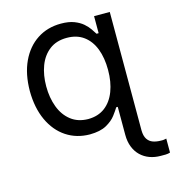

<svg xmlns="http://www.w3.org/2000/svg" viewBox="-112 -647 863 946"><g transform="rotate(-15 320.0 -174.5)"><path d="M590.8 204.1Q561 204.1 535.2 194.6Q509.3 185.1 490 166.5Q470.7 147.9 460 120.8Q449.2 93.8 449.2 58.6V22.5H532.2V58.6Q532.7 86.9 543.2 103Q553.7 119.1 571.8 125.5Q589.8 131.8 612.3 131.8Q619.6 132.3 627 131.3Q634.3 130.4 639.6 128.9V200.2Q629.9 203.6 616.7 204.1Q603.5 204.6 590.8 204.1ZM282.2 11.7Q214.4 11.2 162.4 -23.2Q110.4 -57.6 80.8 -121.3Q51.3 -185.1 50.8 -271.5Q51.3 -357.4 80.8 -420.7Q110.4 -483.9 162.8 -518.3Q215.3 -552.7 284.2 -552.7Q324.2 -552.7 351.3 -542.2Q378.4 -531.7 396 -516.4Q413.6 -501 424.1 -485.4Q434.6 -469.7 441.4 -459H483.4V-84H441.4Q432.6 -69.3 415.5 -46.6Q398.4 -23.9 366.7 -6.3Q335 11.2 282.2 11.7ZM532.2 22.5H449.2V-128.9L477.5 -266.6L452.1 -443.4V-545.9H532.2ZM293.9 -63.5Q344.7 -64 379.4 -90.3Q414.1 -116.7 432.1 -163.8Q450.2 -210.9 450.2 -272.5Q450.2 -334 432.6 -379.9Q415 -425.8 380.1 -451.7Q345.2 -477.5 293.9 -477.5Q240.7 -477.5 205.3 -450.2Q169.9 -422.9 152.3 -376.5Q134.8 -330.1 134.8 -272.5Q134.8 -214.4 152.6 -167Q170.4 -119.6 206.1 -91.8Q241.7 -64 293.9 -63.5Z"/></g></svg>

Font: Inter V
Style: 
Weight: 400
Designer: Rasmus Andersson
Foundry: rsms
Version: Version 4.000;git-a3f224843